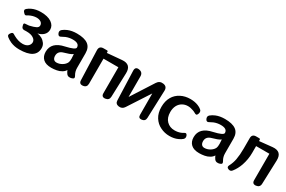

<svg xmlns="http://www.w3.org/2000/svg" viewBox="99 -1584 3885 2605"><g transform="rotate(30 2041.5 -281.0)"><path d="M267 13Q191 13 129 -14Q90 -32 59 -56Q42 -69 42 -84.5Q42 -100 56 -116L63 -125Q81 -146 105 -130Q111 -126 117 -122.5Q123 -119 131 -115Q146 -107 162.5 -99.5Q179 -92 197 -87Q235 -76 267 -76Q321 -76 350 -101Q380 -127 380 -163Q380 -199 341 -224Q303 -249 237 -249Q227 -249 217.5 -249Q208 -249 199 -248Q161 -247 152 -282L146 -305Q142 -329 164 -330L188 -332Q201 -333 211 -333.5Q221 -334 228 -336Q260 -343 283.5 -351Q307 -359 323 -367Q354 -383 354 -411Q354 -443 327 -462Q300 -480 259 -480Q234 -480 202 -472Q171 -463 146 -450Q140 -447 135.5 -444Q131 -441 126 -438Q116 -432 108 -432Q100 -432 91 -440L78 -453Q63 -467 61.5 -482.5Q60 -498 77 -511Q89 -522 104 -531Q119 -540 136 -548Q195 -575 273 -575Q379 -575 440 -534Q499 -493 499 -430Q499 -379 463 -344Q426 -309 374 -300Q413 -295 447 -276Q480 -257 503 -225Q524 -194 524 -154Q524 13 267 13Z M768 11Q682 11 639 -29Q595 -70 595 -141Q595 -293 788 -333Q935 -366 935 -401Q935 -468 833 -468Q779 -468 728 -448Q700 -436 678 -423Q661 -412 648 -414.5Q635 -417 625 -435Q615 -453 616 -470Q617 -487 633 -501Q663 -526 702 -542Q762 -567 841 -567Q958 -567 1016 -525Q1074 -483 1074 -391V-164Q1074 -106 1102 -60Q1115 -39 1111.5 -26.5Q1108 -14 1084 -6Q1060 2 1038 -1.5Q1016 -5 1001 -25Q984 -49 975 -73Q957 -42 924 -24Q891 -4 851 3Q808 11 768 11ZM794 -86Q838 -86 880 -111.5Q922 -137 938 -174Q946 -192 946 -236Q946 -262 942 -304Q920 -287 885.5 -275Q851 -263 813 -252Q733 -230 733 -158Q733 -125 748.5 -105.5Q764 -86 794 -86Z M1555 -451H1322V-59Q1322 0 1264 7Q1204 14 1203 -45L1187 -505Q1185 -573 1254 -573H1306Q1322 -573 1322 -557V-541L1550 -561Q1690 -573 1686 -432L1673 -58Q1672 -1 1613 7Q1555 14 1555 -44Z M2131 -373 1910 -33Q1880 14 1825 7Q1769 -1 1768 -55L1752 -512Q1751 -576 1813 -566Q1876 -556 1876 -492V-171L2100 -520Q2134 -573 2196 -563Q2257 -553 2256 -490L2240 -53Q2238 0 2185 7Q2132 14 2132 -39Z M2619 11Q2543 11 2477 -22Q2411 -53 2370 -118Q2329 -183 2329 -278Q2329 -370 2367 -435Q2403 -498 2471 -533Q2536 -567 2619 -567Q2688 -567 2742 -545Q2775 -532 2799 -512Q2815 -499 2817 -481.5Q2819 -464 2811 -445Q2803 -425 2791 -423Q2779 -421 2762 -432Q2746 -442 2724 -450Q2678 -467 2638 -467Q2591 -467 2553 -445Q2514 -423 2491 -381Q2468 -337 2468 -278Q2468 -188 2517 -139Q2566 -90 2641 -90Q2692 -90 2733 -106Q2744 -110 2753.5 -115Q2763 -120 2771 -125Q2787 -136 2797.5 -134Q2808 -132 2817 -115Q2825 -98 2823.5 -81.5Q2822 -65 2808 -52Q2796 -41 2781 -32Q2766 -23 2748 -15Q2693 11 2619 11Z M3086 11Q3000 11 2957 -29Q2913 -70 2913 -141Q2913 -293 3106 -333Q3253 -366 3253 -401Q3253 -468 3151 -468Q3097 -468 3046 -448Q3018 -436 2996 -423Q2979 -412 2966 -414.5Q2953 -417 2943 -435Q2933 -453 2934 -470Q2935 -487 2951 -501Q2981 -526 3020 -542Q3080 -567 3159 -567Q3276 -567 3334 -525Q3392 -483 3392 -391V-164Q3392 -106 3420 -60Q3433 -39 3429.5 -26.5Q3426 -14 3402 -6Q3378 2 3356 -1.5Q3334 -5 3319 -25Q3302 -49 3293 -73Q3275 -42 3242 -24Q3209 -4 3169 3Q3126 11 3086 11ZM3112 -86Q3156 -86 3198 -111.5Q3240 -137 3256 -174Q3264 -192 3264 -236Q3264 -262 3260 -304Q3238 -287 3203.5 -275Q3169 -263 3131 -252Q3051 -230 3051 -158Q3051 -125 3066.5 -105.5Q3082 -86 3112 -86Z M3539 0Q3504 -15 3522 -49Q3553 -107 3565 -171Q3572 -210 3575.5 -253.5Q3579 -297 3579 -346V-509Q3579 -573 3644 -573H3691Q3708 -573 3708 -556V-538L3910 -559Q4052 -572 4048 -430L4035 -59Q4034 -1 3975 7Q3916 14 3916 -45V-459H3708V-352Q3708 -252 3675 -154Q3647 -74 3600 -15Q3577 16 3539 0Z"/></g></svg>

Font: MaokenZhuyuanTi
Style: Regular
Weight: 400
Designer: Fontworks Inc & LongZhuTi team: ZERO子、时光羊、荆南、频凡、刘鹏、Little White Dog、帆影Magmeta、奈白不弍、白日月球、ChaoTawei、雨三（排名不分先后）
Version: Version 1.000; 20230222